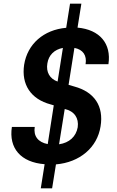

<svg xmlns="http://www.w3.org/2000/svg" viewBox="-20 -890 640 1050"><path d="M203 140H265L286 9C416 -2 512 -83 530 -199C548 -309 497 -387 386 -417L355 -426L387 -628C434 -619 456 -587 448 -539H573C590 -652 525 -728 404 -739L425 -870H363L342 -738C218 -727 130 -649 112 -536C96 -428 148 -348 257 -319L274 -314L241 -102C188 -112 162 -146 170 -196H45C27 -79 94 -2 224 8ZM239 -543C246 -589 277 -619 324 -628L295 -444C252 -459 231 -496 239 -543ZM303 -101 334 -294C387 -282 412 -244 405 -194C396 -143 359 -109 303 -101Z"/></svg>

Font: JetBrains Mono
Style: Bold Italic
Weight: 558
Italic angle: -9°
Monospace: yes
Designer: Philipp Nurullin, Konstantin Bulenkov
Foundry: JetBrains
Version: Version 2.305